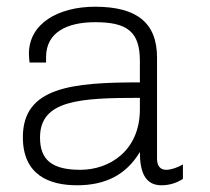

<svg xmlns="http://www.w3.org/2000/svg" viewBox="-20 -541 625 571"><path d="M447 -69V-370C447 -473 387 -521 263 -521C153 -521 66 -471 66 -381C66 -372 67 -363 68 -355H117V-371C117 -446 181 -475 263 -475C358 -475 396 -447 396 -360V-296C194 -296 48 -282 48 -133C48 -20 127 10 209 10C291 10 354 -19 396 -89C396 -34 409 10 460 10C484 10 506 3 524 -9V-52C509 -43 489 -36 474 -36C459 -36 447 -45 447 -69ZM396 -250V-216C396 -92 305 -36 219 -36C134 -36 99 -66 99 -132C99 -243 216 -250 396 -250Z"/></svg>

Font: Chivo Light
Style: Regular
Weight: 300
Designer: Hector Gatti
Foundry: Omnibus-Type
Version: Version 1.003;PS 001.003;hotconv 1.0.70;makeotf.lib2.5.58329